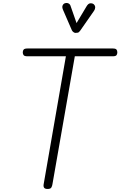

<svg xmlns="http://www.w3.org/2000/svg" viewBox="-20 -1249 796 1269"><path d="M295 0Q277.5 0 271.8 -8Q266 -16 268.5 -31L415.5 -877H161.5Q142.5 -877 136.5 -884Q130.5 -891 130.5 -903Q130.5 -914.5 136.5 -921.5Q142.5 -928.5 161.5 -928.5H726Q744 -928.5 749.8 -921.5Q755.5 -914.5 755.5 -903Q755.5 -891 749.8 -884Q744 -877 726 -877H474.5L326.5 -31Q325 -20 319.5 -10Q314 0 295 0ZM478 -1031.5Q473.5 -1031.5 466.2 -1036.2Q459 -1041 455 -1049L398 -1180.5Q388.5 -1201 393.8 -1212.8Q399 -1224.5 409 -1227.5Q422.5 -1231.5 433 -1226.2Q443.5 -1221 447 -1208L486 -1096.5L552 -1207Q563.5 -1226.5 577.2 -1227.2Q591 -1228 599.5 -1221Q609.5 -1211.5 609.2 -1200Q609 -1188.5 601.5 -1177.5L510.5 -1047Q502 -1034.5 493.8 -1033Q485.5 -1031.5 478 -1031.5Z"/></svg>

Font: Edu AU VIC WA NT Hand
Style: Regular
Weight: 400
Designer: Tina and Corey Anderson, Eben Sorkin, Mirko Velimirovic
Foundry: Google for Education
Version: Version 1.001